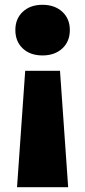

<svg xmlns="http://www.w3.org/2000/svg" viewBox="-20 -625 354 800"><path d="M264 155H51L85 -330H230ZM157 -605Q208 -605 239.5 -576Q271 -547 271 -500Q271 -452 239.5 -423Q208 -394 157 -394Q106 -394 75 -423Q44 -452 44 -500Q44 -547 75 -576Q106 -605 157 -605Z"/></svg>

Font: Unbounded
Style: Bold
Weight: 700
Designer: Luke Prowse, Jean-Baptiste Morizot, Fátima Lázaro, Florian Runge
Foundry: NaN
Version: Version 1.700